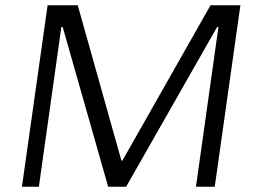

<svg xmlns="http://www.w3.org/2000/svg" viewBox="-20 -706 972 726"><path d="M63 0 160 -686H274L439 -99H443L776 -686H889L792 0H721L806 -604H801L457 0H389L217 -604H212L127 0Z"/></svg>

Font: Chivo Medium ExtraLight
Style: Italic
Weight: 250
Italic angle: -8.05°
Version: Version 2.002